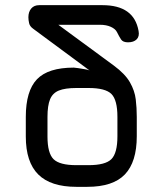

<svg xmlns="http://www.w3.org/2000/svg" viewBox="-20 -724 638 744"><path d="M276 0Q176.5 0 128.2 -48Q80 -96 80 -195V-271Q80 -371.5 123.2 -416.8Q166.5 -462 266 -462Q269 -462 282.8 -460Q296.5 -458 310.2 -455.5Q324 -453 327 -451L108 -613Q95.5 -622 92.8 -634.2Q90 -646.5 90 -657Q90 -678 101 -691Q112 -704 132 -704H377Q438 -704 473 -679.2Q508 -654.5 517 -604Q521 -583 509.5 -571.5Q498 -560 476 -560Q456.5 -560 449.2 -571Q442 -582 433 -600Q427 -612 409.5 -620Q392 -628 367 -628H206L421 -470Q465 -437.5 483.5 -405Q502 -372.5 506 -339.2Q510 -306 510 -271V-196Q510 -96.5 464 -48.2Q418 0 318 0ZM276 -84H323Q388.5 -84 411.8 -107.5Q435 -131 435 -196V-271Q435 -336.5 411.8 -359.8Q388.5 -383 323 -383H276Q232.5 -383 208.2 -373.2Q184 -363.5 174 -339.2Q164 -315 164 -271V-195Q164 -130.5 187.5 -107.2Q211 -84 276 -84Z"/></svg>

Font: Jura Light
Style: Bold
Weight: 700
Version: Version 5.104